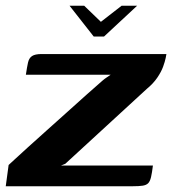

<svg xmlns="http://www.w3.org/2000/svg" viewBox="-31 -648 599 668"><path d="M211 -628H262L320 -572L392 -628H446L331 -521H295ZM181 -72H501Q498 -47 494.5 -32Q491 -17 484.5 -10.5Q478 -4 465.5 -2Q453 0 430 0H-11L-1 -74Q0 -75 18 -91.5Q36 -108 65 -134.5Q94 -161 129.5 -192.5Q165 -224 201.5 -257Q238 -290 270 -318.5Q302 -347 325 -367Q333 -374 341.5 -379.5Q350 -385 354 -388H59Q63 -415 66.5 -430.5Q70 -446 80.5 -453Q91 -460 114 -460H548Q548 -459 545.5 -446.5Q543 -434 536.5 -416Q530 -398 516 -377.5Q502 -357 480 -339L196 -78Z"/></svg>

Font: Genos Thin SemiBold
Style: Italic
Weight: 600
Italic angle: -8°
Version: Version 1.010